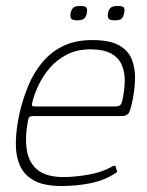

<svg xmlns="http://www.w3.org/2000/svg" viewBox="-20 -617 493 642"><path d="M45 -237Q56 -285 74 -329Q92 -373 121 -408Q150 -443 191 -463Q232 -483 289 -483Q348 -483 379 -465Q410 -447 421.5 -416.5Q433 -386 431.5 -349.5Q430 -313 422 -276Q415 -242 407.5 -235.5Q400 -229 389 -229H88Q87 -229 81.5 -227.5Q76 -226 74 -216Q63 -160 69.5 -116.5Q76 -73 105.5 -49Q135 -25 192 -25Q228 -25 273 -32.5Q318 -40 353 -59Q355 -61 360.5 -62.5Q366 -64 367 -59L371 -45Q372 -43 371 -41.5Q370 -40 366 -38Q330 -14 283 -4.5Q236 5 186 5Q127 5 93.5 -13.5Q60 -32 46 -65Q32 -98 33 -142Q34 -186 45 -237ZM389 -281Q396 -313 397 -343Q398 -373 388 -398Q378 -423 352.5 -437.5Q327 -452 282 -452Q238 -452 204.5 -435Q171 -418 147.5 -391Q124 -364 109.5 -333.5Q95 -303 88 -275Q86 -268 87 -264.5Q88 -261 97 -261Q164 -261 230.5 -261Q297 -261 364 -261Q375 -261 380.5 -264.5Q386 -268 389 -281ZM270 -573Q268 -561 261.5 -555Q255 -549 238 -549Q222 -549 218 -555Q214 -561 216 -573Q219 -586 225.5 -591.5Q232 -597 248 -597Q265 -597 269 -591.5Q273 -586 270 -573ZM395 -573Q393 -561 387 -555Q381 -549 363 -549Q347 -549 343 -555Q339 -561 341 -573Q344 -586 350.5 -591.5Q357 -597 373 -597Q391 -597 394.5 -591.5Q398 -586 395 -573Z"/></svg>

Font: Glory Thin
Style: Italic
Weight: 100
Italic angle: -12°
Designer: Robert Leuschke
Foundry: Robert Leuschke
Version: Version 1.011